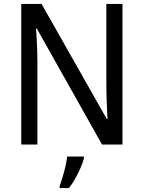

<svg xmlns="http://www.w3.org/2000/svg" viewBox="-20 -734 730 975"><path d="M602 0H498L167 -589H163Q165 -565 166.5 -535.5Q168 -506 169 -475Q170 -444 170 -413V0H88V-714H191L522 -130H526Q525 -151 523.5 -180.5Q522 -210 521 -242.5Q520 -275 520 -302V-714H602ZM406 70Q401 91 389 118.5Q377 146 362 173Q347 200 330 221H283V209Q290 192 298 165Q306 138 312.5 110Q319 82 321 61H406Z"/></svg>

Font: Noto Sans Khmer SemiCondensed
Style: Regular
Weight: 400
Width: 4
Designer: Danh Hong and the Monotype Design Team
Foundry: Monotype Imaging Inc.
Version: Version 2.004